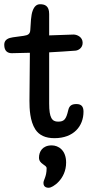

<svg xmlns="http://www.w3.org/2000/svg" viewBox="-38 -641 424 906"><path d="M146 103C146 134 182 136 182 153C182 193 167 208 167 222C167 245 187 245 193 245C209 245 274 206 274 126C274 68 238 45 206 45C162 45 146 75 146 103ZM101 -165C101 -128 103 -70 129 -30C147 -3 176 11 219 11C310 11 356 -46 356 -114C356 -137 347 -150 323 -150C301 -150 289 -143 284 -121C274 -78 265 -67 236 -67C207 -67 194 -86 194 -152V-394C233 -396 277 -399 318 -402C331 -403 352 -414 352 -439C352 -467 325 -478 309 -478C295 -478 210 -474 194 -474V-575C194 -615 172 -621 151 -621C136 -621 124 -612 116 -590C108 -569 107 -532 105 -500C104 -480 94 -475 74 -472L23 -465C3 -462 -18 -455 -18 -430C-18 -397 1 -390 18 -390C42 -390 78 -392 103 -392Z"/></svg>

Font: Life Savers
Style: ExtraBold
Weight: 800
Designer: Pablo Impallari, Rodrigo Fuenzalida, Brenda Gallo
Foundry: Pablo Impallari, Rodrigo Fuenzalida, Brenda Gallo
Version: Version 3.000